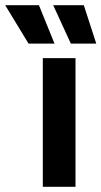

<svg xmlns="http://www.w3.org/2000/svg" viewBox="-95 -720 391 740"><path d="M70 0V-496H196V0ZM15 -552 -75 -700H55L115 -552ZM178 -552 110 -700H228L276 -552Z"/></svg>

Font: Space Grotesk
Style: Bold
Weight: 700
Designer: Florian Karsten
Foundry: Florian Karsten
Version: Version 2.000